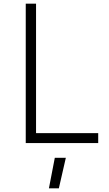

<svg xmlns="http://www.w3.org/2000/svg" viewBox="-20 -778 594 1044"><path d="M120 0ZM514 -54V0H120V-758H176V-54ZM278 80H338L300 246H246Z"/></svg>

Font: Biryani ExtraLight
Style: Regular
Weight: 275
Designer: Dan Reynolds and Mathieu Reguer
Foundry: Dan Reynolds and Mathieu Reguer
Version: Version 1.004; ttfautohint (v1.1) -l 5 -r 5 -G 72 -x 0 -D la